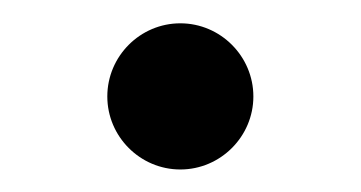

<svg xmlns="http://www.w3.org/2000/svg" viewBox="-20 -573 316 168"><path d="M137.8 -424.7C172.9 -424.7 201.7 -453.5 201.7 -488.6C201.7 -523.8 172.9 -552.6 137.8 -552.6C102.6 -552.6 73.9 -523.8 73.9 -488.6C73.9 -453.5 102.6 -424.7 137.8 -424.7Z"/></svg>

Font: Magic Ui Pro
Style: Regular
Weight: 400
Designer: Stefan Endress, Andreas Faust
Version: Version 1.000;FEAKit 1.0